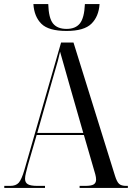

<svg xmlns="http://www.w3.org/2000/svg" viewBox="-20 -923 648 943"><path d="M307 -771Q219 -771 183.5 -806Q148 -841 144 -903H217Q219 -834 240.5 -807.5Q262 -781 307 -781Q351 -781 372.5 -808Q394 -835 397 -903H469Q465 -842 429 -806.5Q393 -771 307 -771ZM1 0V-10H30Q58 -10 72 -25.5Q86 -41 100 -89L280 -714H341L545 -59Q554 -30 565 -20Q576 -10 600 -10H608V0H371V-10H398Q429 -10 440.5 -17.5Q452 -25 452 -41Q452 -52 448 -67Q444 -82 439 -98L392 -260H160L117 -112Q112 -92 107.5 -74.5Q103 -57 103 -45Q103 -26 117 -18Q131 -10 164 -10H201V0ZM163 -270H389L321 -507Q302 -574 292 -609.5Q282 -645 275 -669Q269 -642 264 -623.5Q259 -605 253 -585.5Q247 -566 239 -537Z"/></svg>

Font: Noto Serif Display Condensed
Style: Regular
Weight: 400
Width: 3
Designer: Monotype Design Team
Foundry: Monotype Imaging Inc.
Version: Version 2.009